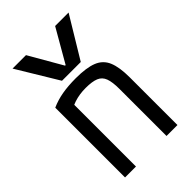

<svg xmlns="http://www.w3.org/2000/svg" viewBox="-234 -879 969 969"><g transform="rotate(-45 250.0 -395.0)"><path d="M50 -790H146L248 -613H252L354 -790H450L317 -570H183ZM63 -498Q101 -515 144 -522.5Q187 -530 241 -530Q317 -530 359.5 -513Q402 -496 419.5 -454.5Q437 -413 437 -340V0H359V-336Q359 -385 349 -412Q339 -439 313.5 -449.5Q288 -460 242 -460Q219 -460 199 -457Q179 -454 159 -447.5Q139 -441 115 -428L141 -478V0H63Z"/></g></svg>

Font: M PLUS Code Latin
Style: Regular
Weight: 400
Designer: Coji Morishita
Foundry: UNDERFOREST DESIGN
Version: Version 1.002; ttfautohint (v1.8.3)